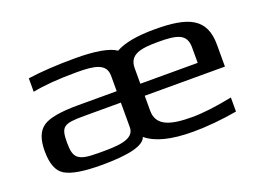

<svg xmlns="http://www.w3.org/2000/svg" viewBox="-80 -684 1210 884"><g transform="rotate(-20 525.0 -242.0)"><path d="M730 -494C643 -494 580 -482 539 -459C506 -482 440 -494 341 -494C249 -494 171 -489 109 -480V-414C162 -425 235 -431 326 -431C413 -431 469 -422 469 -361V-286H281C195 -286 136 -276 107 -255C77 -234 63 -196 63 -140C63 -79 78 -39 109 -20C141 0 200 10 288 10C424 10 498 -9 510 -47C555 -9 630 10 736 10C805 10 877 3 953 -10V-79C874 -63 808 -55 755 -55C651 -55 583 -73 583 -149V-222H976V-329C976 -459 896 -494 730 -494ZM725 -434C817 -434 864 -424 864 -357V-281H583V-357C583 -423 637 -434 725 -434ZM293 -47C192 -47 173 -64 173 -141C173 -220 187 -230 289 -230H469V-109C469 -45 374 -47 293 -47Z"/></g></svg>

Font: Gamestation Extended
Style: Regular
Weight: 400
Width: 7
Designer: Jonas Hecksher
Foundry: Jonas Hecksher, Playtypeª, e-types AS
Version: Version 1.003